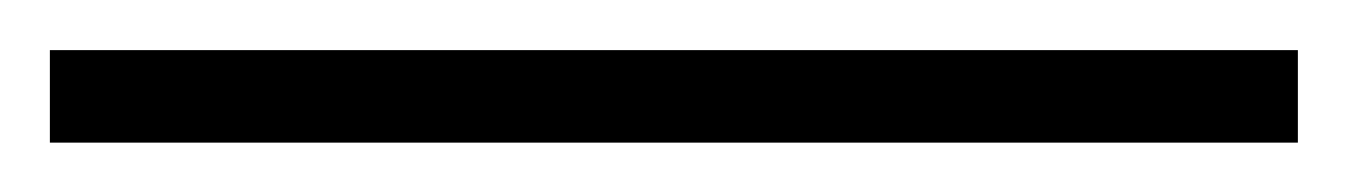

<svg xmlns="http://www.w3.org/2000/svg" viewBox="-20 60 540 77"><path d="M0 117.2V80.1H500.5V117.2Z"/></svg>

Font: Nuosu SIL
Style: Regular
Weight: 400
Designer: Peter Constable, Alex Kotlar, Peter Martin
Foundry: SIL International
Version: Version 2.300